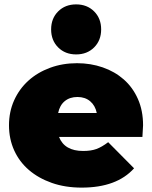

<svg xmlns="http://www.w3.org/2000/svg" viewBox="-20 -845 693 875"><path d="M629 -221H249Q274 -157 359 -157Q395 -157 419.5 -166Q444 -175 473 -197L591 -78Q512 10 352 10Q277 10 216 -11.5Q155 -33 111.5 -70.5Q68 -108 44.5 -160Q21 -212 21 -274Q21 -336 44.5 -388Q68 -440 109.5 -477.5Q151 -515 208 -536Q265 -557 331 -557Q393 -557 448 -538Q503 -519 544 -483Q585 -447 608.5 -394Q632 -341 632 -274Q632 -269 629 -221ZM245 -330H421Q414 -364 391 -383.5Q368 -403 333 -403Q298 -403 275 -384Q252 -365 245 -330ZM213 -711Q213 -761 245 -793Q277 -825 327 -825Q377 -825 409 -793Q441 -761 441 -711Q441 -661 409 -629Q377 -597 327 -597Q277 -597 245 -629Q213 -661 213 -711Z"/></svg>

Font: CMG Sans Black
Style: Regular
Weight: 900
Designer: Julieta Ulanovsky
Foundry: Julieta Ulanovsky
Version: Version 7.200